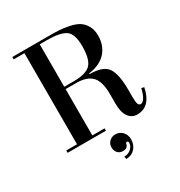

<svg xmlns="http://www.w3.org/2000/svg" viewBox="-196 -787 1059 1128"><g transform="rotate(-30 333.5 -223.0)"><path d="M617 -113 635 -109Q611 10 520 10Q484 10 462 -20Q440 -50 440 -109V-175Q440 -260 406.5 -295Q373 -330 301 -330H229V-16H312V0H52V-16H125V-634H52V-650H293Q338 -650 368 -648.5Q398 -647 436 -639Q474 -631 497 -616.5Q520 -602 536 -574.5Q552 -547 552 -508Q552 -440 512 -395.5Q472 -351 395 -341V-336Q487 -336 516.5 -292Q546 -248 546 -142V-96Q546 -60 551 -46.5Q556 -33 568 -33Q581 -33 594.5 -53Q608 -73 617 -113ZM440 -501Q440 -584 403.5 -609Q367 -634 279 -634H229V-346H293Q377 -346 408.5 -378.5Q440 -411 440 -501ZM415 117Q415 154 392.5 178.5Q370 203 333 204L329 186Q358 186 376.5 168.5Q395 151 395 128Q395 118 386 118Q378 118 377 127Q371 154 340 154Q318 154 304.5 139.5Q291 125 291 101Q291 78 307.5 62Q324 46 348 46Q377 46 396 66.5Q415 87 415 117Z"/></g></svg>

Font: Elsie Swash Caps
Style: Regular
Weight: 400
Designer: Alejandro Inler
Foundry: Alejandro Inler
Version: 1.001